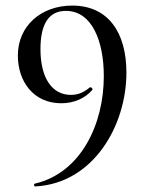

<svg xmlns="http://www.w3.org/2000/svg" viewBox="-20 -656 529 688"><path d="M199 -286C245 -286 284 -303 311 -334C314 -338 306 -345 302 -343C276 -321 254 -316 234 -316C166 -316 125 -377 125 -480C125 -564 151 -617 216 -617C310 -617 352 -508 352 -383C352 -212 271 -37 105 2C100 3 102 13 107 12C314 1 433 -205 433 -396C433 -539 368 -636 239 -636C127 -636 44 -563 44 -457C44 -363 101 -286 199 -286Z"/></svg>

Font: Cormorant Infant Book
Style: Regular
Weight: 500
Designer: Christian Thalmann (Catharsis Fonts)
Version: Version 1.000;PS 002.000;hotconv 1.0.88;makeotf.lib2.5.64775